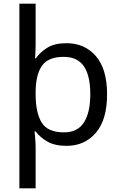

<svg xmlns="http://www.w3.org/2000/svg" viewBox="-20 -780 655 1040"><path d="M560 -269Q560 -132 499.5 -61Q439 10 340 10Q277 10 237 -13Q197 -36 173 -68H167Q168 -61 169.5 -45Q171 -29 172 -12Q173 5 173 16V240H85V-760H173V-536Q173 -522 172 -499.5Q171 -477 170 -464H174Q198 -498 237 -522Q276 -546 340 -546Q439 -546 499.5 -476Q560 -406 560 -269ZM469 -270Q469 -371 434 -421.5Q399 -472 325 -472Q243 -472 209 -426Q175 -380 173 -288V-269Q173 -170 205.5 -116.5Q238 -63 326 -63Q400 -63 434.5 -116.5Q469 -170 469 -270Z"/></svg>

Font: Noto Sans Palmyrene
Style: Regular
Weight: 400
Designer: Monotype Design Team
Foundry: Monotype Imaging Inc.
Version: Version 2.001; ttfautohint (v1.8.4.7-5d5b)